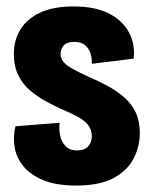

<svg xmlns="http://www.w3.org/2000/svg" viewBox="-20 -562 470 596"><path d="M216 14Q155 14 115 -2.5Q75 -19 53 -45.5Q31 -72 25.5 -105Q20 -138 28 -170L165 -181Q163 -162 166.5 -142.5Q170 -123 183 -109Q196 -95 219 -95Q243 -95 254 -108Q265 -121 265 -139Q265 -160 253 -174.5Q241 -189 220.5 -200Q200 -211 174 -222Q149 -233 122.5 -247.5Q96 -262 73 -281.5Q50 -301 36.5 -329Q23 -357 23 -394Q23 -437 43 -470Q63 -503 104 -522.5Q145 -542 208 -542Q276 -542 318.5 -520Q361 -498 380.5 -461Q400 -424 395 -380L265 -364Q266 -379 261.5 -394.5Q257 -410 245 -421Q233 -432 210 -432Q187 -432 177.5 -420.5Q168 -409 168 -395Q168 -381 177 -370Q186 -359 205 -348.5Q224 -338 252 -325Q285 -311 314.5 -295Q344 -279 366.5 -259Q389 -239 401.5 -212.5Q414 -186 414 -149Q414 -107 394.5 -69.5Q375 -32 332 -9Q289 14 216 14Z"/></svg>

Font: Bricolage Grotesque Condensed ExtraBold
Style: Regular
Weight: 800
Width: 3
Designer: Mathieu Triay
Foundry: Atelier Triay
Version: Version 1.000;gftools[0.9.30]